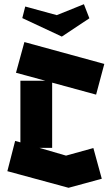

<svg xmlns="http://www.w3.org/2000/svg" viewBox="-20 -874 531 913"><path d="M306 19 15 -60 52 -204 77 -197V-490H196L56 -528L96 -674L476 -570L437 -424L228 -481V-171H167L294 -134L424 -170L464 -24L306 19ZM100 -843 250 -802 379 -854 405 -787 274 -700 86 -788Z"/></svg>

Font: Blaka Ink
Style: Regular
Weight: 400
Designer: Mohamed Gaber
Foundry: Kief Type Foundry
Version: Version 1.003; ttfautohint (v1.8.4.7-5d5b)